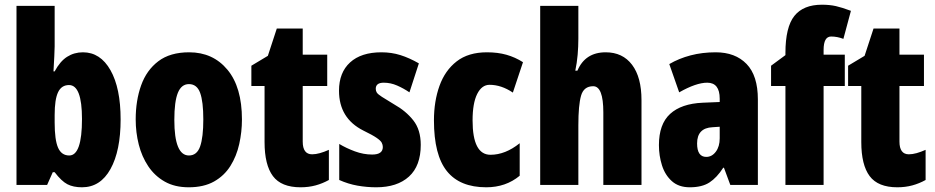

<svg xmlns="http://www.w3.org/2000/svg" viewBox="-20 -878 3967 815"><path d="M212 -681Q212 -665 210.5 -639Q209 -613 207 -575H212Q235 -618 265 -637Q295 -656 332 -656Q406 -656 449 -580Q492 -504 492 -371Q492 -238 449 -160.5Q406 -83 328 -83Q291 -83 266 -96Q241 -109 212 -147H204L180 -93H50V-853H212ZM273 -517Q241 -517 226.5 -486.5Q212 -456 212 -390V-358Q212 -284 226.5 -251Q241 -218 274 -218Q328 -218 328 -373Q328 -517 273 -517Z M1007 -371Q1007 -318 995.5 -266.5Q984 -215 958 -173.5Q932 -132 888.5 -107.5Q845 -83 781 -83Q722 -83 679.5 -107Q637 -131 609.5 -172Q582 -213 569 -264.5Q556 -316 556 -371Q556 -451 579 -515.5Q602 -580 652 -618Q702 -656 783 -656Q884 -656 945.5 -582Q1007 -508 1007 -371ZM720 -369Q720 -218 782 -218Q816 -218 829.5 -256.5Q843 -295 843 -371Q843 -447 829.5 -484Q816 -521 782 -521Q750 -521 735 -484Q720 -447 720 -369Z M1305 -223Q1320 -223 1338 -228Q1356 -233 1376 -242V-114Q1349 -99 1319.5 -91Q1290 -83 1256 -83Q1174 -83 1138.5 -130.5Q1103 -178 1103 -275V-513H1047V-599L1117 -641L1155 -757H1265V-646H1369V-513H1265V-277Q1265 -223 1305 -223Z M1766 -263Q1766 -174 1716 -128.5Q1666 -83 1577 -83Q1537 -83 1497.5 -90Q1458 -97 1420 -114V-267Q1450 -249 1486.5 -235.5Q1523 -222 1560 -222Q1605 -222 1605 -254Q1605 -263 1600.5 -272Q1596 -281 1578.5 -293Q1561 -305 1522 -324Q1419 -376 1419 -493Q1419 -570 1466 -613Q1513 -656 1599 -656Q1642 -656 1680 -644Q1718 -632 1758 -609L1718 -486Q1693 -503 1665.5 -515Q1638 -527 1609 -527Q1575 -527 1575 -501Q1575 -492 1579.5 -485Q1584 -478 1601 -467Q1618 -456 1653 -435Q1703 -407 1734.5 -367Q1766 -327 1766 -263Z M2044 -83Q1932 -83 1877 -151.5Q1822 -220 1822 -367Q1822 -448 1845.5 -513.5Q1869 -579 1918.5 -617.5Q1968 -656 2047 -656Q2093 -656 2130 -645.5Q2167 -635 2200 -614L2157 -485Q2108 -518 2058 -518Q2025 -518 2005.5 -479Q1986 -440 1986 -367Q1986 -221 2062 -221Q2125 -221 2186 -270V-132Q2127 -83 2044 -83Z M2435 -714Q2435 -680 2432 -645.5Q2429 -611 2422 -578H2431Q2464 -656 2551 -656Q2623 -656 2663 -603Q2703 -550 2703 -453V-93H2541V-401Q2541 -512 2498 -512Q2458 -512 2446.5 -472Q2435 -432 2435 -346V-93H2273V-853H2435Z M3018 -656Q3101 -656 3149 -606.5Q3197 -557 3197 -456V-93H3080L3053 -166H3050Q3023 -124 2991.5 -103.5Q2960 -83 2908 -83Q2861 -83 2832 -109Q2803 -135 2790 -176Q2777 -217 2777 -262Q2777 -351 2824.5 -394.5Q2872 -438 2963 -442L3035 -445V-459Q3035 -527 2982 -527Q2935 -527 2863 -486L2821 -606Q2862 -630 2911.5 -643Q2961 -656 3018 -656ZM3005 -338Q2939 -335 2939 -269Q2939 -212 2978 -212Q3002 -212 3018.5 -234Q3035 -256 3035 -291V-340Z M3566 -513H3476V-93H3314V-513H3253V-599L3314 -644V-653Q3314 -763 3352 -810.5Q3390 -858 3469 -858Q3502 -858 3528.5 -852Q3555 -846 3592 -832L3560 -713Q3547 -718 3534 -720.5Q3521 -723 3508 -723Q3476 -723 3476 -666V-646H3566Z M3838 -223Q3853 -223 3871 -228Q3889 -233 3909 -242V-114Q3882 -99 3852.5 -91Q3823 -83 3789 -83Q3707 -83 3671.5 -130.5Q3636 -178 3636 -275V-513H3580V-599L3650 -641L3688 -757H3798V-646H3902V-513H3798V-277Q3798 -223 3838 -223Z"/></svg>

Font: Noto Sans Kannada UI ExtraCondensed Black
Style: Regular
Weight: 900
Width: 2
Designer: Jelle Bosma - Monotype Design Team
Foundry: Monotype Imaging Inc.
Version: Version 2.005; ttfautohint (v1.8.4.7-5d5b)